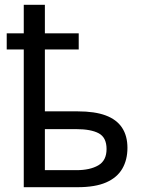

<svg xmlns="http://www.w3.org/2000/svg" viewBox="-20 -780 600 800"><path d="M167 -760V-641H308V-574H167V-316H304Q375 -316 420.5 -299Q466 -282 488.5 -248Q511 -214 511 -164Q511 -114 489.5 -77Q468 -40 422.5 -20Q377 0 303 0H79V-574H8V-641H79V-760ZM297 -242H167V-71H299Q355 -71 389.5 -91Q424 -111 424 -159Q424 -207 391.5 -224.5Q359 -242 297 -242Z"/></svg>

Font: Noto Sans Display
Style: Regular
Weight: 400
Designer: Monotype Design Team
Foundry: Monotype Imaging Inc.
Version: Version 2.003